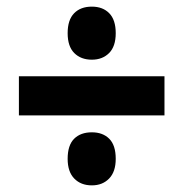

<svg xmlns="http://www.w3.org/2000/svg" viewBox="-20 -642 553 579"><path d="M257 -462Q224 -462 204 -482Q184 -502 184 -542Q184 -582 203.5 -602Q223 -622 257 -622Q290 -622 309.5 -602Q329 -582 329 -542Q329 -502 309 -482Q289 -462 257 -462ZM37 -294V-412H476V-294ZM257 -83Q224 -83 204 -103.5Q184 -124 184 -163Q184 -204 203.5 -223.5Q223 -243 257 -243Q290 -243 309.5 -223.5Q329 -204 329 -163Q329 -124 309 -103.5Q289 -83 257 -83Z"/></svg>

Font: Noto Sans Thai Cond ExtBd
Style: Regular
Weight: 800
Width: 3
Designer: Monotype Design Team
Foundry: Monotype Imaging Inc.
Version: Version 2.002; ttfautohint (v1.8.4.7-5d5b)